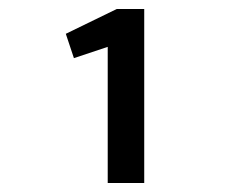

<svg xmlns="http://www.w3.org/2000/svg" viewBox="-20 -652 540 426"><path d="M219 -246V-548L144 -523L126 -577L239 -632H300V-246Z"/></svg>

Font: Ligconsolata
Style: Bold
Weight: 700
Monospace: yes
Designer: Raph Levien, Cyreal, Brenton Simpson
Foundry: Raph Levien, Cyreal, Google
Version: Version 3.001; ttfautohint (v1.8.2.53-6de2)